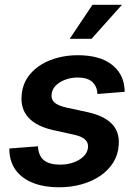

<svg xmlns="http://www.w3.org/2000/svg" viewBox="-20 -776 574 807"><path d="M228 11.2Q166.5 11.2 120.4 -6.6Q74.2 -24.4 48.1 -58.3Q22 -92.3 19.5 -140.6Q19.5 -143.6 19.3 -146.2Q19 -148.9 19.5 -151.9L139.6 -161.1Q141.6 -121.1 164.6 -102.5Q187.5 -84 232.4 -84Q263.2 -84 289.1 -93.3Q314.9 -102.5 331.5 -118.9Q348.1 -135.3 350.1 -156.7Q351.6 -176.8 337.2 -189.9Q322.8 -203.1 290.5 -210L202.1 -229.5Q133.3 -245.1 99.9 -281.5Q66.4 -317.9 70.8 -373Q74.2 -426.3 106.7 -464.6Q139.2 -502.9 191.9 -523.4Q244.6 -543.9 307.1 -543.9Q396.5 -543.9 446.8 -506.8Q497.1 -469.7 502.9 -407.7Q503.4 -403.8 503.9 -399.4Q504.4 -395 503.9 -390.1L389.6 -380.9Q388.2 -412.6 368.2 -431.4Q348.1 -450.2 306.2 -450.2Q278.3 -450.2 253.9 -440.9Q229.5 -431.6 213.9 -415.8Q198.2 -399.9 196.8 -378.4Q194.8 -357.9 209.2 -345Q223.6 -332 257.8 -324.2L347.7 -304.7Q417.5 -289.6 450.4 -255.1Q483.4 -220.7 479 -167Q476.6 -126 456.1 -93Q435.5 -60.1 400.9 -36.6Q366.2 -13.2 322 -1Q277.8 11.2 228 11.2ZM272.9 -612.8 368.7 -755.9H492.7L364.7 -612.8Z"/></svg>

Font: Inter 20pt SemiBold
Style: Italic
Weight: 600
Italic angle: -9.3988°
Version: Version 4.001;git-66647c0bb